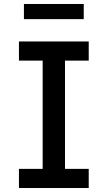

<svg xmlns="http://www.w3.org/2000/svg" viewBox="-20 -943 540 963"><path d="M75 0V-96H194V-639H75V-735H425V-639H306V-96H425V0ZM100 -847V-923H400V-847Z"/></svg>

Font: Iosevka Algr
Style: Bold
Weight: 700
Monospace: yes
Designer: Belleve Invis
Foundry: Belleve Invis
Version: Version 26.0.2; ttfautohint (v1.8.3)